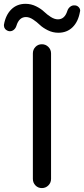

<svg xmlns="http://www.w3.org/2000/svg" viewBox="-66 -959 429 979"><path d="M101.6 -46.9V-686.5Q101.6 -706.1 114.7 -719.7Q127.9 -733.4 147.5 -733.4Q167 -733.4 180.7 -719.7Q194.3 -706.1 194.3 -686.5V-46.9Q194.3 -27.3 180.7 -13.7Q167 0 147.5 0Q127.9 0 114.7 -13.7Q101.6 -27.3 101.6 -46.9ZM231.4 -792Q203.1 -792 177.7 -804.7Q152.3 -817.4 137.2 -832Q122.1 -846.7 103 -859.4Q84 -872.1 66.4 -872.1Q31.2 -872.1 17.6 -827.1Q13.7 -814.5 3.9 -806.6Q-5.9 -798.8 -18.6 -799.8Q-31.2 -801.8 -40 -811.5Q-45.9 -819.3 -45.9 -828.1Q-45.9 -831.1 -45.9 -833Q-37.1 -882.8 -8.3 -911.1Q20.5 -939.5 64.5 -939.5Q92.8 -939.5 118.2 -926.8Q143.6 -914.1 158.7 -899.4Q173.8 -884.8 192.9 -872.6Q211.9 -860.4 229.5 -860.4Q263.7 -860.4 277.3 -903.3Q281.2 -916 291.5 -924.3Q301.8 -932.6 314.5 -931.6Q327.1 -931.6 335.9 -921.9Q342.8 -914.1 342.8 -904.3Q342.8 -901.4 341.8 -899.4Q333 -848.6 304.2 -820.3Q275.4 -792 231.4 -792Z"/></svg>

Font: Gen Jyuu GothicX Regular
Style: Regular
Weight: 400
Designer: [Source Han Sans]
Ryoko NISHIZUKA  (kana & ideographs); Paul D. Hunt (Latin, Greek & Cyrillic); Wenlong ZHANG  (bopomofo
Version: Version 1.002.20150607